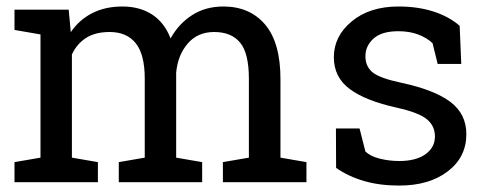

<svg xmlns="http://www.w3.org/2000/svg" viewBox="-20 -558 1495 588"><path d="M24.4 -61.5 104 -75.2V-452.6L24.4 -466.3V-528.3H190.4L196.8 -459.5Q222.2 -497.1 262.2 -517.6Q302.2 -538.1 355 -538.1Q407.7 -538.1 445.6 -513.7Q483.4 -489.3 502.4 -440.4Q527.3 -485.4 568.4 -511.7Q609.4 -538.1 664.1 -538.1Q745.1 -538.1 792 -482.7Q838.9 -427.2 838.9 -315.9V-75.2L918.5 -61.5V0H662.6V-61.5L742.2 -75.2V-316.9Q742.2 -395 715.3 -427.5Q688.5 -460 635.7 -460Q585.4 -460 554.9 -424.6Q524.4 -389.2 519.5 -335.4V-75.2L599.1 -61.5V0H343.8V-61.5L423.3 -75.2V-316.9Q423.3 -391.1 395.8 -425.5Q368.2 -460 315.9 -460Q272 -460 243.7 -441.9Q215.3 -423.8 200.2 -391.1V-75.2L279.8 -61.5V0H24.4Z M1392.6 -362.3H1320.3L1304.7 -425.8Q1287.1 -442.4 1260.5 -452.4Q1233.9 -462.4 1200.2 -462.4Q1148.9 -462.4 1124 -439.9Q1099.1 -417.5 1099.1 -385.7Q1099.1 -354.5 1121.1 -336.4Q1143.1 -318.4 1210.4 -304.2Q1310.5 -282.7 1359.4 -245.8Q1408.2 -209 1408.2 -147Q1408.2 -76.7 1351.3 -33.2Q1294.4 10.3 1202.6 10.3Q1142.6 10.3 1094.7 -3.7Q1046.9 -17.6 1009.3 -43.9L1008.8 -164.6H1081.1L1099.1 -93.8Q1115.7 -78.6 1144.3 -71.8Q1172.9 -64.9 1202.6 -64.9Q1253.9 -64.9 1283 -85.7Q1312 -106.4 1312 -140.1Q1312 -171.9 1287.8 -192.4Q1263.7 -212.9 1196.3 -228Q1100.1 -249 1051.3 -285.2Q1002.4 -321.3 1002.4 -382.8Q1002.4 -447.3 1057.4 -492.7Q1112.3 -538.1 1200.2 -538.1Q1260.3 -538.1 1308.1 -522.5Q1356 -506.8 1387.7 -479Z"/></svg>

Font: TypoPRO Roboto Slab
Style: Regular
Weight: 400
Designer: Google
Version: Version 1.100263; 2013; ttfautohint (v0.94.20-1c74) -l 8 -r 